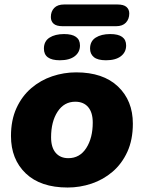

<svg xmlns="http://www.w3.org/2000/svg" viewBox="-20 -826 642 857"><path d="M282 11Q161 11 95 -52Q29 -115 29 -219Q29 -290 53.5 -343.5Q78 -397 119.5 -432.5Q161 -468 213 -485.5Q265 -503 320 -503Q440 -503 506.5 -440Q573 -377 573 -274Q573 -202 548.5 -148.5Q524 -95 482.5 -59.5Q441 -24 389 -6.5Q337 11 282 11ZM285 -120Q336 -120 365 -165Q394 -210 394 -279Q394 -324 373.5 -348Q353 -372 316 -372Q266 -372 237 -327.5Q208 -283 208 -213Q208 -168 228.5 -144Q249 -120 285 -120ZM260 -709Q232 -709 219.5 -720Q207 -731 207 -750Q207 -775 222 -790.5Q237 -806 266 -806H504Q532 -806 544.5 -795Q557 -784 557 -766Q557 -741 542 -725Q527 -709 498 -709ZM247 -557Q176 -557 176 -609Q176 -642 201 -658Q226 -674 266 -674Q337 -674 337 -623Q337 -593 313.5 -575Q290 -557 247 -557ZM453 -557Q416 -557 399 -571Q382 -585 382 -609Q382 -642 407 -658Q432 -674 472 -674Q543 -674 543 -623Q543 -593 519.5 -575Q496 -557 453 -557Z"/></svg>

Font: Nunito Black
Style: Italic
Weight: 900
Italic angle: -9°
Designer: Vernon Adams
Foundry: Vernon Adams
Version: Version 3.601; ttfautohint (v1.8.2.53-6de2)